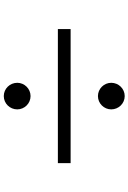

<svg xmlns="http://www.w3.org/2000/svg" viewBox="152 -896 695 1040"><g transform="rotate(90 500.0 -375.5)"><path d="M500 -703C460 -703 428 -670 428 -630C428 -591 460 -558 500 -558C540 -558 572 -591 572 -630C572 -670 540 -703 500 -703ZM863 -341V-410H137V-341ZM500 -193C460 -193 428 -160 428 -121C428 -81 460 -48 500 -48C540 -48 572 -81 572 -121C572 -160 540 -193 500 -193Z"/></g></svg>

Font: Microsoft YaHei
Style: Regular
Weight: 400
Designer: Ryoko NISHIZUKA 西塚涼子 (kana, bopomofo & ideographs); Paul D. Hunt (Latin, Greek & Cyrillic); Sandoll Communications 산돌커뮤니
Foundry: Adobe
Version: Version 2.001;hotconv 1.0.111;makeotfexe 2.5.65597